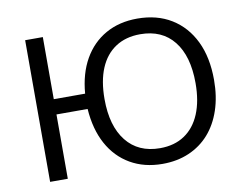

<svg xmlns="http://www.w3.org/2000/svg" viewBox="-78 -823 1205 941"><g transform="rotate(-10 524.5 -352.5)"><path d="M659 9Q568 9 499 -31Q430 -71 390 -144.5Q350 -218 343 -320H188V0H100V-705H188V-396H344Q352 -495 392.5 -566Q433 -637 501 -675.5Q569 -714 659 -714Q757 -714 828.5 -670Q900 -626 939 -545.5Q978 -465 978 -353Q978 -270 955.5 -203Q933 -136 891.5 -89Q850 -42 791 -16.5Q732 9 659 9ZM660 -69Q732 -69 782.5 -103Q833 -137 859.5 -200.5Q886 -264 886 -353Q886 -488 827 -562Q768 -636 660 -636Q588 -636 537 -602.5Q486 -569 459.5 -506Q433 -443 433 -353Q433 -219 492.5 -144Q552 -69 660 -69Z"/></g></svg>

Font: Nunito Sans 9pt
Style: Regular
Weight: 400
Version: Version 3.101;gftools[0.9.27]